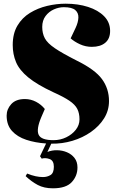

<svg xmlns="http://www.w3.org/2000/svg" viewBox="-20 -765 638 1041"><path d="M267 256Q219 256 185 238Q151 220 119 190L127 176Q152 186 173 190.5Q194 195 213 195Q236 195 254 184Q272 173 272 139Q272 106 249.5 97.5Q227 89 206 95L197 82L230 13Q171 9 122.5 -7Q74 -23 45 -55Q16 -87 16 -138Q16 -173 41 -200.5Q66 -228 115 -228Q147 -228 175.5 -213Q204 -198 223 -174L204 -130Q176 -64 189.5 -34.5Q203 -5 270 -5Q307 -5 339 -20.5Q371 -36 391 -61.5Q411 -87 411 -118Q411 -151 399 -174.5Q387 -198 356 -219Q325 -240 269 -265Q181 -306 133 -345.5Q85 -385 67 -428Q49 -471 49 -521Q49 -583 74.5 -626Q100 -669 142.5 -695Q185 -721 235.5 -733Q286 -745 336 -745Q403 -745 457.5 -727.5Q512 -710 544.5 -677Q577 -644 577 -597Q577 -555 550.5 -533Q524 -511 478 -511Q444 -511 413.5 -525Q383 -539 363 -557L390 -614Q404 -644 405 -669.5Q406 -695 388 -710.5Q370 -726 326 -726Q299 -726 272 -714Q245 -702 227 -678Q209 -654 209 -619Q209 -584 223 -557.5Q237 -531 277.5 -503.5Q318 -476 395 -437Q495 -388 533 -336Q571 -284 571 -217Q571 -166 544.5 -123.5Q518 -81 473 -49.5Q428 -18 372.5 -1.5Q317 15 258 14L237 59Q261 49 289.5 49.5Q318 50 343 60.5Q368 71 384 91.5Q400 112 400 143Q400 189 369 222.5Q338 256 267 256Z"/></svg>

Font: Literata 72pt Black
Style: Italic
Weight: 900
Italic angle: -2°
Designer: Latin by Veronika Burian and Jose Scaglione. Greek by Irene Vlachou. Cyrillic by Vera Evstafieva
Foundry: TypeTogether
Version: Version 3.002